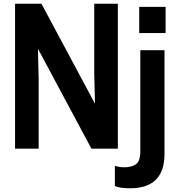

<svg xmlns="http://www.w3.org/2000/svg" viewBox="-20 -800 967 1033"><path d="M61 0ZM614 0H472L184 -538L188 -373V0H61V-780H203L491 -242L487 -407V-780H614ZM680 213Q621 213 598 200V92Q622 100 649 100Q688 100 711.5 83.5Q735 67 735 13V-530H865V28Q865 213 680 213ZM871 -622H729V-763H871Z"/></svg>

Font: Tanohe Sans SemiBold
Style: Regular
Weight: 600
Designer: Village Type and Design LLC & Cristiano Sobral
Foundry: Cooper Hewitt Smithsonian Design Museum
Version: Version 1.00;September 29, 2021;FontCreator 13.0.0.2655 64-b